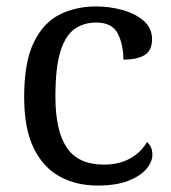

<svg xmlns="http://www.w3.org/2000/svg" viewBox="-20 -566 532 596"><path d="M283 10Q217 10 165.5 -18Q114 -46 84.5 -106.5Q55 -167 55 -265Q55 -372 84.5 -433.5Q114 -495 164.5 -520.5Q215 -546 278 -546Q320 -546 360 -535Q400 -524 426 -501.5Q452 -479 452 -444Q452 -410 429.5 -395.5Q407 -381 363 -381Q363 -428 345.5 -462Q328 -496 278 -496Q240 -496 211.5 -476Q183 -456 167.5 -406Q152 -356 152 -266Q152 -160 187.5 -107.5Q223 -55 303 -55Q350 -55 384.5 -74.5Q419 -94 436 -125Q453 -111 453 -86Q453 -63 434 -41Q415 -19 377.5 -4.5Q340 10 283 10Z"/></svg>

Font: Noto Serif Dives Akuru
Style: Regular
Weight: 400
Designer: Fernando Caro
Foundry: Fernando Caro
Version: Version 2.000; ttfautohint (v1.8.4.7-5d5b)